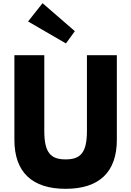

<svg xmlns="http://www.w3.org/2000/svg" viewBox="-20 -1172 825 1207"><path d="M526.5 -825V-348C526.5 -210 484.5 -170 392.5 -170C300.5 -170 258.5 -210 258.5 -348V-825H70.5V-293C70.5 -89 182.5 15 392.5 15C602.5 15 714.5 -89 714.5 -293V-825ZM247.5 -1152 156.5 -1037 394.5 -899 450.5 -976Z"/></svg>

Font: Sztylet
Style: Bd
Weight: 700
Foundry: Cannot Into Space Fonts, PlusOne Fonts
Version: Version 0.12